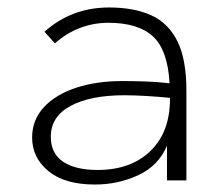

<svg xmlns="http://www.w3.org/2000/svg" viewBox="-20 -483 590 514"><path d="M234 11Q153 11 109.5 -25Q66 -61 66 -115Q66 -162 97.5 -196Q129 -230 183.5 -248Q238 -266 307 -266Q333 -266 367 -265Q401 -264 434 -260Q429 -349 389.5 -385.5Q350 -422 270 -422Q231 -422 195 -408.5Q159 -395 127 -367L99 -398Q172 -463 272 -463Q339 -463 385 -442Q431 -421 455 -372.5Q479 -324 479 -241V0H427V-93Q405 -40 351 -14.5Q297 11 234 11ZM116 -117Q116 -72 149 -50Q182 -28 241 -28Q331 -28 383.5 -79.5Q436 -131 435 -221Q406 -224 372.5 -226Q339 -228 313 -228Q222 -228 169 -199.5Q116 -171 116 -117Z"/></svg>

Font: Inconsolata SemiExpanded Light
Style: Regular
Weight: 300
Width: 6
Monospace: yes
Designer: Raph Levien, Cyreal, Brenton Simpson
Foundry: Raph Levien, Cyreal, Google
Version: Version 3.001; ttfautohint (v1.8.2.53-6de2)